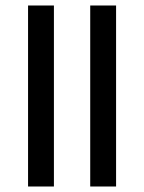

<svg xmlns="http://www.w3.org/2000/svg" viewBox="-20 -678 523 698"><path d="M176 -658V0H82V-658ZM402 -658V0H308V-658Z"/></svg>

Font: Noto Sans Oriya Medium
Style: Regular
Weight: 500
Version: Version 2.003